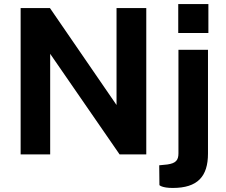

<svg xmlns="http://www.w3.org/2000/svg" viewBox="-20 -763 1116 949"><path d="M1010 -743H861V-600H1010ZM556 -723V-244L227 -723H82V0H228V-497L571 0H703V-723ZM1008 -4V-517H862V-5C862 29 849 44 807 50L767 54L768 152C768 152 780 166 834 166C957 166 1008 109 1008 -4Z"/></svg>

Font: United Sans
Style: Bold
Weight: 700
Designer: Pablo Impallari, Rodrigo Fuenzalida (Modified by Dan O. Williams)
Version: Version 1.000;PS 001.000;hotconv 1.0.88;makeotf.lib2.5.64775